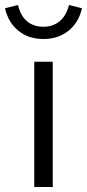

<svg xmlns="http://www.w3.org/2000/svg" viewBox="-74 -748 348 768"><path d="M137 -501V0H63V-501ZM100 -641Q138 -641 164.5 -663Q191 -685 202 -728L254 -715Q241 -658 200 -625Q159 -592 100 -592Q40 -592 -0.5 -625Q-41 -658 -54 -715L-2 -728Q8 -685 34 -663Q60 -641 100 -641Z"/></svg>

Font: Red Hat Display
Style: Regular
Weight: 400
Designer: Pentagram / MCKL
Foundry: Pentagram / MCKL
Version: Version 1.003; Red Hat Display